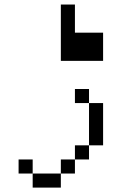

<svg xmlns="http://www.w3.org/2000/svg" viewBox="-20 -770 540 852"><path d="M125 0V62.5H250V0ZM125 0V-62.5H62.5V0ZM250 0H312.5V-62.5H250ZM312.5 -62.5H375V-125H312.5ZM375 -125H437.5V-312.5H375ZM375 -312.5V-375H312.5V-312.5ZM250 -750Q250 -750 250 -500H437.5Q437.5 -500 437.5 -625H312.5Q312.5 -625 312.5 -750Z"/></svg>

Font: Unifont
Style: Regular
Weight: 500
Version: Version 15.1.04